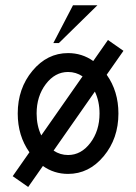

<svg xmlns="http://www.w3.org/2000/svg" viewBox="-20 -665 528 745"><path d="M140.1 -139.6 300.3 -368.7Q274.9 -385.7 244.1 -385.7Q193.4 -385.7 157.7 -338.6Q122.1 -291.5 122.1 -224.6Q122.1 -177.2 140.1 -139.6ZM89.4 60.5 29.3 18.6 94.2 -74.2Q48.8 -138.2 48.8 -224.6Q48.8 -321.8 106 -390.4Q163.1 -459 244.1 -459Q298.3 -459 341.8 -428.2L398.9 -509.8L459 -467.8L394 -375Q439.5 -311 439.5 -224.6Q439.5 -127.4 382.3 -58.8Q325.2 9.8 244.1 9.8Q189.9 9.8 146.5 -21ZM244.1 -63.5Q294.9 -63.5 330.6 -110.6Q366.2 -157.7 366.2 -224.6Q366.2 -272 348.1 -309.6L188 -80.6Q213.4 -63.5 244.1 -63.5ZM208.5 -498H187L263.2 -644.5H357.9Z"/></svg>

Font: Catrinity
Style: Regular
Weight: 400
Designer: Alexander Lange
Foundry: High-Logic / Made with FontCreator
Version: Version 2.090;May 20, 2024;FontCreator 15.0.0.2974 64-bit